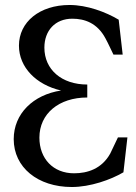

<svg xmlns="http://www.w3.org/2000/svg" viewBox="-20 -735 546 770"><path d="M330 -344V-396C227 -396 158 -456 158 -544C158 -612 201 -660 270 -660C319 -660 370 -643 403 -581C415 -559 424 -538 435 -516H472L456 -656C404 -687 329 -715 259 -715C139 -715 56 -647 56 -552C56 -465 125 -395 225 -372C113 -355 35 -279 35 -177C35 -64 131 15 268 15C342 15 424 -14 475 -44L491 -184H453C442 -162 433 -141 422 -119C388 -58 331 -40 277 -40C193 -40 138 -99 138 -183C138 -279 216 -344 330 -344Z"/></svg>

Font: LT Superior Serif Medium
Style: Regular
Weight: 500
Designer: Daniel Lyons
Foundry: LyonsType
Version: Version 2.120;FEAKit 1.0